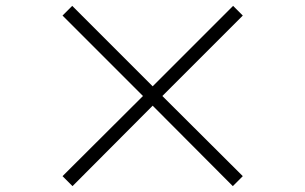

<svg xmlns="http://www.w3.org/2000/svg" viewBox="-20 -695 1040 654"><path d="M500 -335 773 -61 807 -95 533 -368 807 -642 774 -675 500 -401 226 -675 193 -642 467 -368 193 -95 227 -61Z"/></svg>

Font: AllPunType SemiBold
Style: Regular
Weight: 600
Version: 1.0